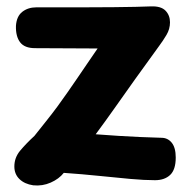

<svg xmlns="http://www.w3.org/2000/svg" viewBox="-20 -567 600 602"><path d="M90 -416Q57 -416 43 -434.5Q29 -453 30 -486Q32 -516 50 -530Q68 -544 94 -544Q179 -544 238 -544Q297 -544 336.5 -544.5Q376 -545 404 -545.5Q432 -546 454 -547Q485 -548 499 -533.5Q513 -519 513 -497Q513 -476 502 -457.5Q491 -439 479 -423Q438 -367 403.5 -318.5Q369 -270 339 -227.5Q309 -185 280 -146Q319 -143 351.5 -141Q384 -139 416.5 -137.5Q449 -136 486 -135Q506 -135 518.5 -119.5Q531 -104 531 -73Q531 -35 513.5 -18.5Q496 -2 466 -2Q433 -2 388.5 -6Q344 -10 291 -15.5Q238 -21 180 -25Q165 -6 139 5.5Q113 17 84 14Q57 10 41 -5.5Q25 -21 25 -45Q25 -73 43.5 -95Q62 -117 88 -141Q107 -165 125 -187.5Q143 -210 160 -233Q177 -256 192.5 -278.5Q208 -301 223.5 -323.5Q239 -346 254.5 -369Q270 -392 286 -415Z"/></svg>

Font: Playpen Sans
Style: Bold
Weight: 700
Designer: Laura Meseguer, Veronika Burian, José Scaglione
Foundry: TypeTogether
Version: Version 1.001